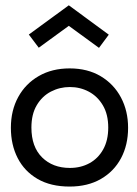

<svg xmlns="http://www.w3.org/2000/svg" viewBox="-20 -674 503 706"><path d="M236 12Q166.5 12 118.2 -16Q70 -44 45 -92.8Q20 -141.5 20 -204Q20 -268 47 -317.2Q74 -366.5 122.8 -394.5Q171.5 -422.5 236 -422.5Q302 -422.5 350.2 -393.8Q398.5 -365 424.8 -315.5Q451 -266 451 -204Q451 -141 425 -92.2Q399 -43.5 350.8 -15.8Q302.5 12 236 12ZM237 -56.5Q277 -56.5 308.8 -73.8Q340.5 -91 359.2 -124.2Q378 -157.5 378 -205Q378 -253.5 358.2 -286.8Q338.5 -320 306.5 -337Q274.5 -354 237 -354Q199.5 -354 167.2 -337.2Q135 -320.5 115.2 -287.2Q95.5 -254 95.5 -205Q95.5 -134 134.8 -95.2Q174 -56.5 237 -56.5ZM344 -498 233 -579 122.5 -498.5 86 -547 233 -654.5 380 -546.5Z"/></svg>

Font: Lucymar Sans
Style: Regular
Weight: 400
Foundry: The League of Moveable Type (original font) / Main changes by Cristiano Sobral with portions from Mirco Monsees
Version: Version 2.001;August 30, 2020;FontCreator 13.0.0.2681 64-bit